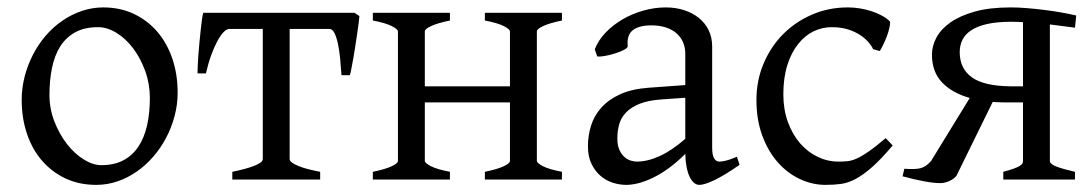

<svg xmlns="http://www.w3.org/2000/svg" viewBox="-20 -489 2975 523"><path d="M388.2 -222.2Q388.2 -260.7 375.5 -295.7Q362.8 -330.6 342.8 -357.2Q322.8 -383.8 297.4 -399.4Q272 -415 247.1 -415Q210 -415 184.6 -400.9Q159.2 -386.7 143.8 -362.1Q128.4 -337.4 121.6 -303.7Q114.7 -270 114.7 -231Q114.7 -192.4 128.4 -157.5Q142.1 -122.6 162.8 -96.2Q183.6 -69.8 208.5 -54.4Q233.4 -39.1 255.9 -39.1Q290.5 -39.1 315.4 -52Q340.3 -64.9 356.4 -88.9Q372.6 -112.8 380.4 -146.5Q388.2 -180.2 388.2 -222.2ZM463.9 -236.8Q463.9 -204.1 455.6 -172.9Q447.3 -141.6 432.6 -113.8Q418 -85.9 397.5 -62.3Q377 -38.6 352.3 -21.5Q327.6 -4.4 299.8 5.1Q272 14.6 242.2 14.6Q195.8 14.6 158.4 -2.9Q121.1 -20.5 94.5 -51.3Q67.9 -82 53.5 -124.5Q39.1 -167 39.1 -216.8Q39.1 -249 47.1 -280.3Q55.2 -311.5 69.6 -339.6Q84 -367.7 104.2 -391.4Q124.5 -415 149.2 -432.1Q173.8 -449.2 202.4 -459Q231 -468.8 261.2 -468.8Q307.1 -468.8 344.5 -451.2Q381.8 -433.6 408.4 -402.6Q435.1 -371.6 449.5 -329.1Q463.9 -286.6 463.9 -236.8Z M612.8 0V-21Q629.4 -24.4 644.3 -28.3Q659.2 -32.2 670.7 -36.6Q682.1 -41 689 -45.7Q695.8 -50.3 695.8 -55.7V-410.2H605Q597.2 -410.2 588.6 -401.1Q580.1 -392.1 571.5 -376Q563 -359.9 554.9 -337.6Q546.9 -315.4 541 -289.1H518.1Q518.1 -295.9 518.6 -309.3Q519 -322.8 520.3 -338.9Q521.5 -355 523.2 -372.6Q524.9 -390.1 526.6 -406.2Q528.3 -422.4 530 -435.1Q531.7 -447.8 533.7 -454.1H945.8L959 -445.3Q958.5 -439 957 -426.5Q955.6 -414.1 953.1 -398.4Q950.7 -382.8 948.2 -365.7Q945.8 -348.6 942.9 -332.8Q939.9 -316.9 937.5 -304Q935.1 -291 933.1 -284.2H910.2Q908.7 -307.1 906.5 -329.8Q904.3 -352.5 900.4 -370.4Q896.5 -388.2 890.9 -399.2Q885.3 -410.2 877.4 -410.2H769V-55.7Q769 -50.8 775.4 -46.1Q781.7 -41.5 792.7 -36.9Q803.7 -32.2 819.1 -28.3Q834.5 -24.4 852.1 -21V0Z M1300.8 0V-21Q1334 -27.8 1351.6 -35.9Q1369.1 -43.9 1369.1 -50.8V-210H1137.2V-50.8Q1137.2 -44.9 1153.6 -36.4Q1169.9 -27.8 1205.6 -21V0H995.6V-21Q1028.8 -27.8 1046.4 -35.9Q1064 -43.9 1064 -50.8V-403.3Q1064 -409.2 1047.6 -417.7Q1031.2 -426.3 995.6 -433.1V-454.1H1205.6V-433.1Q1172.4 -426.3 1154.8 -418.2Q1137.2 -410.2 1137.2 -403.3V-253.9H1369.1V-403.3Q1369.1 -409.2 1352.8 -417.7Q1336.4 -426.3 1300.8 -433.1V-454.1H1510.7V-433.1Q1477.5 -426.3 1460 -418.2Q1442.4 -410.2 1442.4 -403.3V-50.8Q1442.4 -44.9 1458.7 -36.4Q1475.1 -27.8 1510.7 -21V0Z M1714.4 -48.8Q1743.7 -48.8 1776.6 -63.7Q1809.6 -78.6 1846.7 -110.8V-222.7L1783.7 -218.3Q1746.1 -215.8 1722.4 -206.3Q1698.7 -196.8 1685.1 -182.4Q1671.4 -168 1666.5 -149.9Q1661.6 -131.8 1661.6 -111.8Q1661.6 -92.3 1667.5 -80.1Q1673.3 -67.9 1681.6 -60.8Q1689.9 -53.7 1699 -51.3Q1708 -48.8 1714.4 -48.8ZM1994.6 -40Q1953.1 -11.2 1926 1.7Q1898.9 14.6 1885.3 14.6Q1869.1 14.6 1858.4 -7.8Q1847.7 -30.3 1846.7 -69.8Q1824.7 -47.9 1802.7 -31.7Q1780.8 -15.6 1759.8 -5.4Q1738.8 4.9 1720 9.8Q1701.2 14.6 1685.5 14.6Q1668 14.6 1649.4 8.8Q1630.9 2.9 1616 -9.8Q1601.1 -22.5 1591.3 -42.5Q1581.5 -62.5 1581.5 -90.8Q1581.5 -119.6 1590.1 -147Q1598.6 -174.3 1618.2 -196Q1637.7 -217.8 1669.2 -232.2Q1700.7 -246.6 1746.6 -250L1846.7 -257.3V-342.8Q1846.7 -359.4 1840.6 -373.8Q1834.5 -388.2 1822.3 -398.7Q1810.1 -409.2 1792 -414.8Q1773.9 -420.4 1750 -419.9Q1718.3 -418.9 1702.6 -405.8Q1687 -392.6 1689.9 -363.3Q1690.4 -358.9 1679.9 -353.3Q1669.4 -347.7 1655 -343.3Q1640.6 -338.9 1626.7 -336.4Q1612.8 -334 1606.9 -335.4L1600.1 -354.5Q1609.4 -378.9 1629.2 -399.7Q1648.9 -420.4 1675 -435.8Q1701.2 -451.2 1731.9 -460Q1762.7 -468.8 1793.5 -468.8Q1820.3 -468.8 1843.3 -461.4Q1866.2 -454.1 1883.3 -440.4Q1900.4 -426.8 1910.2 -407Q1919.9 -387.2 1919.9 -362.3V-86.9Q1919.9 -66.4 1925.3 -57.6Q1930.7 -48.8 1939.5 -48.8Q1946.3 -48.8 1957 -51.3Q1967.8 -53.7 1987.3 -62Z M2411.6 -92.8Q2379.9 -55.2 2355.7 -33.9Q2331.5 -12.7 2311 -1.7Q2290.5 9.3 2271 12Q2251.5 14.6 2228.5 14.6Q2192.9 14.6 2158.9 -1.2Q2125 -17.1 2098.6 -46.9Q2072.3 -76.7 2056.4 -119.6Q2040.5 -162.6 2040.5 -216.8Q2040.5 -269.5 2059.8 -315.4Q2079.1 -361.3 2112.5 -395.3Q2146 -429.2 2191.4 -449Q2236.8 -468.8 2289.6 -468.8Q2305.7 -468.8 2322.5 -466.1Q2339.4 -463.4 2354.7 -458.3Q2370.1 -453.1 2383.1 -446Q2396 -439 2404.3 -430.2Q2405.3 -424.3 2402.8 -413.6Q2400.4 -402.8 2396 -390.9Q2391.6 -378.9 2386.2 -367.9Q2380.9 -356.9 2376.5 -350.1L2358.4 -355Q2354.5 -363.8 2345.7 -374Q2336.9 -384.3 2323 -393.6Q2309.1 -402.8 2289.8 -408.9Q2270.5 -415 2245.6 -415Q2219.7 -415 2196 -403.6Q2172.4 -392.1 2154.1 -369.1Q2135.7 -346.2 2124.8 -312Q2113.8 -277.8 2113.8 -231.9Q2113.8 -190.4 2126.2 -156.5Q2138.7 -122.6 2159.4 -98.6Q2180.2 -74.7 2207.3 -61.8Q2234.4 -48.8 2263.7 -48.8Q2277.3 -48.8 2289.1 -50Q2300.8 -51.3 2314.7 -57.6Q2328.6 -64 2346.9 -76.7Q2365.2 -89.4 2392.6 -112.8Z M2594.2 -347.2Q2594.2 -302.7 2626.7 -278.8Q2659.2 -254.9 2731 -253.9H2766.6V-428.7Q2758.3 -429.2 2750.2 -429.4Q2742.2 -429.7 2735.4 -429.7Q2695.8 -429.7 2668.9 -423.6Q2642.1 -417.5 2625.5 -406.5Q2608.9 -395.5 2601.6 -380.4Q2594.2 -365.2 2594.2 -347.2ZM2443.4 -29.3Q2458.5 -28.3 2469.2 -28.6Q2480 -28.8 2488 -31Q2496.1 -33.2 2502.4 -37.8Q2508.8 -42.5 2516.1 -50.3L2621.6 -222.2Q2574.2 -235.4 2546.4 -264.2Q2518.6 -293 2518.6 -340.3Q2518.6 -363.8 2530.8 -386.7Q2543 -409.7 2569.1 -428Q2595.2 -446.3 2635.5 -457.5Q2675.8 -468.8 2732.4 -468.8Q2754.4 -468.8 2778.1 -466.8Q2801.8 -464.8 2825.2 -461.9Q2848.6 -459 2870.6 -455.1Q2892.6 -451.2 2911.6 -446.8L2908.2 -413.6L2839.8 -422.4V-50.8Q2839.8 -42 2857.9 -35.2Q2876 -28.3 2908.2 -21V0H2712.9V-21Q2731 -25.9 2741.7 -29.8Q2752.4 -33.7 2757.8 -37.1Q2763.2 -40.5 2764.9 -43.7Q2766.6 -46.9 2766.6 -50.8V-210H2724.1Q2703.1 -210 2684.1 -211.4L2585.4 -10.3Q2579.1 -2 2566.4 3.9Q2553.7 9.8 2541 9.8Q2522.9 9.8 2495.8 4.6Q2468.8 -0.5 2438.5 -8.8Z"/></svg>

Font: Noto Serif Devanagari
Style: Bold
Weight: 700
Designer: Monotype Design Team
Foundry: Monotype Imaging Inc.
Version: Version 1.01